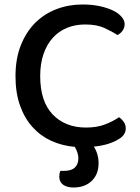

<svg xmlns="http://www.w3.org/2000/svg" viewBox="-20 -642 623 855"><path d="M535 -535Q535 -518 525.5 -505Q516 -492 503 -486Q477 -503 443.5 -518Q410 -533 359 -533Q315 -533 278.5 -518Q242 -503 215.5 -474Q189 -445 174 -402Q159 -359 159 -303Q159 -190 215 -132Q271 -74 363 -74Q412 -74 448 -88Q484 -102 510 -120Q521 -113 530.5 -100Q540 -87 540 -70Q540 -56 532.5 -44Q525 -32 508 -22Q491 -11 463.5 -2Q436 7 398 11Q419 44 419 85Q419 134 388.5 163.5Q358 193 307 193Q278 193 261 180.5Q244 168 244 145Q244 139 245 132Q246 125 249 119H263Q298 119 313.5 104Q329 89 329 63Q329 52 325 38.5Q321 25 313 12Q256 7 208 -15Q160 -37 124.5 -76.5Q89 -116 69 -172.5Q49 -229 49 -303Q49 -381 73 -441Q97 -501 137.5 -541Q178 -581 232 -601.5Q286 -622 347 -622Q390 -622 424.5 -614.5Q459 -607 483.5 -595Q508 -583 521.5 -567Q535 -551 535 -535Z"/></svg>

Font: Baloo Paaji 2 Medium
Style: Regular
Weight: 500
Designer: Shuchita Grover, Noopur Datye and Ek Type
Foundry: Ek Type
Version: Version 1.640;hotconv 1.0.111;makeotfexe 2.5.65597; ttfautoh